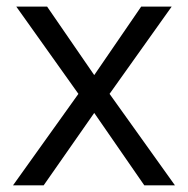

<svg xmlns="http://www.w3.org/2000/svg" viewBox="-20 -555 564 575"><path d="M214.8 -273.9 28.8 -535.2H121.1L262.2 -330.1L402.8 -535.2H494.1L308.1 -273.9L503.9 0H412.1L262.2 -216.8L110.8 0H19Z"/></svg>

Font: f0_58959 
Style: Regular
Weight: 400
Foundry: Ascender Corporation
Version: Version 1.10